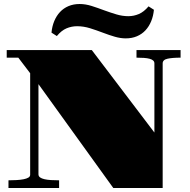

<svg xmlns="http://www.w3.org/2000/svg" viewBox="-20 -943 951 963"><path d="M238.3 -779.3Q241.2 -811 252.2 -837.4Q263.2 -863.8 281 -882.8Q298.8 -901.9 323.7 -912.4Q348.6 -922.9 379.4 -922.9Q408.7 -922.9 439.7 -913.1Q470.7 -903.3 502.9 -891.1Q533.7 -879.9 564 -870.8Q594.2 -861.8 623.5 -861.8Q650.9 -861.8 676.3 -872.6Q701.7 -883.3 725.1 -911.1L752 -894Q749 -862.3 738 -835.9Q727.1 -809.6 709.2 -790.5Q691.4 -771.5 666.5 -761Q641.6 -750.5 610.8 -750.5Q584.5 -750.5 555.9 -758.8Q527.3 -767.1 498 -778.3Q464.8 -791 431.9 -801.3Q398.9 -811.5 366.7 -811.5Q338.9 -811.5 313.5 -800.8Q288.1 -790 265.1 -762.2ZM22.5 -38.6Q43.5 -38.6 63.2 -39.8Q83 -41 98.1 -43.9Q113.3 -46.9 122.3 -52.2Q131.3 -57.6 131.3 -66.4V-575.7L71.8 -653.8H13.7V-691.9H440.4L754.4 -278.3V-625Q754.4 -633.8 748.3 -639.4Q742.2 -645 730.5 -648.2Q718.8 -651.4 702.1 -652.6Q685.5 -653.8 664.6 -653.8V-691.9H885.7V-653.8Q843.8 -653.8 819.8 -648.4Q795.9 -643.1 795.9 -625V0H548.3L172.9 -521V-68.8Q172.9 -59.1 180.9 -53.2Q189 -47.4 202.9 -44.2Q216.8 -41 235.8 -39.8Q254.9 -38.6 276.4 -38.6V0H22.5Z"/></svg>

Font: GravitasOne
Style: Regular
Weight: 400
Designer: Riccardo De Franceschi
Foundry: Sorkin Type Co.
Version: Version 1.001